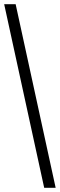

<svg xmlns="http://www.w3.org/2000/svg" viewBox="-20 -780 287 921"><path d="M192 121H247L55 -760H0Z"/></svg>

Font: Noto Serif Hebrew Condensed Medium
Style: Regular
Weight: 500
Width: 3
Designer: Monotype Design Team
Foundry: Monotype Imaging Inc.
Version: Version 2.004